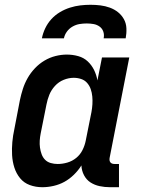

<svg xmlns="http://www.w3.org/2000/svg" viewBox="-20 -770 590 802"><path d="M157 12Q129 12 104.5 3Q80 -6 64 -25.5Q48 -45 40 -70Q32 -95 30.5 -122Q29 -149 31.5 -176.5Q34 -204 40 -231L63 -351Q68 -375 75.5 -398.5Q83 -422 95.5 -444Q108 -466 126 -485Q144 -504 166 -517Q188 -530 212 -536Q236 -542 259 -542Q284 -542 307 -535.5Q330 -529 346.5 -513.5Q363 -498 373 -477.5Q383 -457 387 -434L406 -530H520L438 -111Q437 -106 437.5 -101Q438 -96 441 -92Q444 -88 449 -86.5Q454 -85 459 -85H477V12H440Q417 12 396 7.5Q375 3 358 -8Q341 -19 331 -38Q321 -57 320 -79Q307 -58 288.5 -40Q270 -22 249 -10.5Q228 1 204 6.5Q180 12 157 12ZM221 -85Q241 -85 261.5 -91Q282 -97 298.5 -110.5Q315 -124 324.5 -143Q334 -162 338 -182L362 -302Q365 -318 366 -334.5Q367 -351 365.5 -367Q364 -383 359 -397.5Q354 -412 344 -423.5Q334 -435 319 -440Q304 -445 288 -445Q267 -445 246 -436.5Q225 -428 209.5 -411Q194 -394 186 -374Q178 -354 174 -333L150 -213Q147 -198 146 -183Q145 -168 147 -153.5Q149 -139 154 -125.5Q159 -112 168.5 -102.5Q178 -93 192 -89Q206 -85 221 -85ZM155 -610Q159 -631 169 -652Q179 -673 194.5 -690Q210 -707 230 -719Q250 -731 272 -738Q294 -745 315.5 -747.5Q337 -750 358 -750Q379 -750 399.5 -747.5Q420 -745 439 -738Q458 -731 473 -719Q488 -707 497.5 -690Q507 -673 508 -652Q509 -631 505 -610H413Q416 -625 411.5 -638Q407 -651 396 -659Q385 -667 371 -669.5Q357 -672 342 -672Q327 -672 312 -669.5Q297 -667 283 -659Q269 -651 259.5 -638Q250 -625 247 -610Z"/></svg>

Font: Lode Term
Style: Bold Italic
Weight: 700
Italic angle: -11°
Monospace: yes
Designer: Belleve Invis
Foundry: Belleve Invis
Version: Version 29.2.0